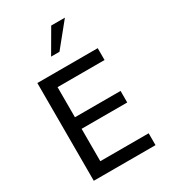

<svg xmlns="http://www.w3.org/2000/svg" viewBox="-209 -967 944 1068"><g transform="rotate(-30 263.5 -433.0)"><path d="M70.3 0V-627.9H458V-551.8H156.2V-358.4H449.2V-284.2H156.2V-76.2H466.8V0ZM210 -716.8 296.9 -866.2H384.8L263.7 -716.8Z"/></g></svg>

Font: Padauk
Style: Regular
Weight: 400
Designer: Debbi Hosken, Becca Hirsbrunner Spalinger
Foundry: SIL International
Version: Version 5.003